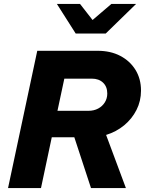

<svg xmlns="http://www.w3.org/2000/svg" viewBox="-20 -959 739 979"><path d="M21 0 170 -700H478Q544 -700 593.5 -674Q643 -648 671 -602.5Q699 -557 699 -497Q699 -444 676 -398.5Q653 -353 613 -320Q573 -287 521 -271L622 0H444L359 -259H244L189 0ZM273 -394H431Q459 -394 480.5 -405.5Q502 -417 514.5 -437Q527 -457 527 -482Q527 -517 505.5 -537.5Q484 -558 448 -558H308ZM366 -788 270 -939H388L452 -857L548 -939H674L519 -788Z"/></svg>

Font: Red Hat Text
Style: Italic
Weight: 300
Italic angle: -12°
Designer: Pentagram, MCKL
Foundry: Pentagram, MCKL
Version: Version 1.023